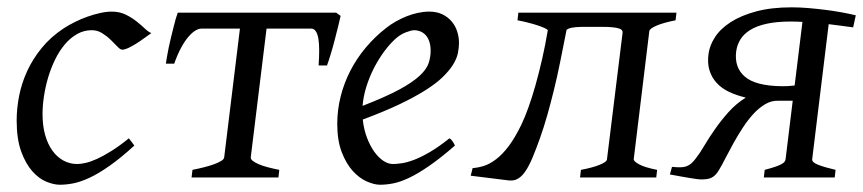

<svg xmlns="http://www.w3.org/2000/svg" viewBox="-20 -489 2378 529"><path d="M397 -397.9Q386.7 -390.6 375.2 -382.3Q363.8 -374 353 -367.4Q342.3 -360.8 332.8 -356.4Q323.2 -352.1 316.9 -352.1Q311.5 -352.1 303.7 -360.4Q295.9 -368.7 285.4 -378.9Q274.9 -389.2 261.7 -397.5Q248.5 -405.8 232.9 -405.8Q210.9 -405.8 192.1 -395Q173.3 -384.3 158.2 -366.2Q143.1 -348.1 131.6 -324.5Q120.1 -300.8 112.5 -275.1Q105 -249.5 101.1 -223.6Q97.2 -197.8 97.2 -174.8Q97.2 -143.1 104.2 -117.7Q111.3 -92.3 124 -74.5Q136.7 -56.6 154.3 -46.9Q171.9 -37.1 192.9 -37.1Q201.7 -37.1 215.3 -40Q229 -43 246.8 -51Q264.6 -59.1 286.6 -72.8Q308.6 -86.4 335 -107.9Q338.9 -102.5 343.3 -97.2Q347.7 -91.8 350.1 -87.9Q312 -53.2 281.7 -32Q251.5 -10.7 226.8 0.7Q202.1 12.2 182.4 16.1Q162.6 20 145 20Q128.4 20 107.9 11.7Q87.4 3.4 69.1 -17.1Q50.8 -37.6 38.3 -71.8Q25.9 -106 25.9 -157.2Q25.9 -189.9 32.7 -224.9Q39.6 -259.8 54.9 -293.2Q70.3 -326.7 95 -356.9Q119.6 -387.2 155.8 -411.1Q169.4 -419.9 186 -428.2Q202.6 -436.5 220.5 -442.9Q238.3 -449.2 255.6 -453.1Q272.9 -457 288.1 -457Q309.6 -457 326.4 -448.7Q343.3 -440.4 356.4 -429.9Q369.6 -419.4 379.6 -409.9Q389.6 -400.4 397 -397.9Z M507.8 0 510.3 -21Q527.3 -24.4 542.7 -28.3Q558.1 -32.2 570.1 -36.6Q582 -41 589.6 -45.7Q597.2 -50.3 597.7 -55.7L641.1 -410.2H535.6Q527.8 -410.2 518.8 -405Q509.8 -399.9 499.8 -388.4Q489.7 -377 479.5 -358.4Q469.2 -339.8 460 -313.5H437Q438 -320.3 439.9 -331.8Q441.9 -343.3 444.6 -356.9Q447.3 -370.6 450.9 -385Q454.6 -399.4 457.8 -412.6Q460.9 -425.8 464.1 -436.8Q467.3 -447.8 469.7 -454.1H906.2L918.5 -445.3Q916.5 -436 911.9 -417.2Q907.2 -398.4 901.9 -377.7Q896.5 -356.9 890.6 -337.9Q884.8 -318.8 880.9 -308.6H857.9Q859.4 -331.5 859.4 -350.3Q859.4 -369.1 857.2 -382.3Q855 -395.5 850.1 -402.8Q845.2 -410.2 837.4 -410.2H714.4L670.9 -55.7Q670.4 -50.8 676 -46.1Q681.6 -41.5 692.1 -36.9Q702.6 -32.2 717.5 -28.3Q732.4 -24.4 749.5 -21L747.1 0Z M1069.3 -381.8Q1053.2 -367.2 1037.8 -346.2Q1022.5 -325.2 1010 -300.8Q997.6 -276.4 989.3 -249.8Q981 -223.1 979 -197.3Q1043 -222.2 1080.3 -242.4Q1117.7 -262.7 1136.7 -280.8Q1155.8 -298.8 1161.1 -315.4Q1166.5 -332 1166.5 -349.1Q1166.5 -364.3 1162.6 -375.2Q1158.7 -386.2 1152.3 -392.8Q1146 -399.4 1137.9 -402.6Q1129.9 -405.8 1121.6 -405.8Q1113.8 -405.8 1098.6 -400.1Q1083.5 -394.5 1069.3 -381.8ZM1244.6 -371.1Q1244.6 -357.4 1241.5 -342.3Q1238.3 -327.1 1228.3 -311Q1218.3 -294.9 1200.4 -277.3Q1182.6 -259.8 1153.1 -241Q1123.5 -222.2 1081.1 -201.9Q1038.6 -181.6 979.5 -159.7Q982.4 -132.3 991 -109.9Q999.5 -87.4 1011 -71.3Q1022.5 -55.2 1035.9 -46.1Q1049.3 -37.1 1062.5 -37.1Q1072.8 -37.1 1087.4 -39.3Q1102.1 -41.5 1121.3 -48.8Q1140.6 -56.2 1164.8 -70.3Q1189 -84.5 1218.3 -107.9Q1223.6 -105 1227.8 -98.4Q1231.9 -91.8 1233.4 -87.9Q1193.4 -53.2 1162.6 -32Q1131.8 -10.7 1107.7 0.7Q1083.5 12.2 1064.2 16.1Q1044.9 20 1027.3 20Q1011.2 20 990.7 11Q970.2 2 952.1 -17.8Q934.1 -37.6 921.6 -69.6Q909.2 -101.6 909.2 -147.9Q909.2 -186 918.5 -222.9Q927.7 -259.8 945.1 -293.7Q962.4 -327.6 987.8 -357.9Q1013.2 -388.2 1045.4 -413.1Q1056.6 -421.9 1070.8 -429.9Q1085 -438 1100.3 -444.1Q1115.7 -450.2 1131.6 -453.6Q1147.5 -457 1162.6 -457Q1183.6 -457 1199 -449.5Q1214.4 -441.9 1224.6 -429.7Q1234.9 -417.5 1239.7 -402.1Q1244.6 -386.7 1244.6 -371.1Z M1578.1 0 1580.6 -21Q1613.8 -27.3 1632.8 -35.2Q1651.9 -43 1652.3 -49.8L1695.3 -398.4Q1695.8 -402.3 1693.8 -405.3Q1691.9 -408.2 1685.8 -410.4Q1679.7 -412.6 1668.2 -413.8Q1656.7 -415 1639.2 -415H1582.5Q1564.9 -414.6 1555.2 -412.6Q1545.4 -410.6 1541 -406.7Q1531.7 -359.4 1523.4 -318.4Q1515.1 -277.3 1506.1 -240.7Q1497.1 -204.1 1487.8 -171.4Q1478.5 -138.7 1467.8 -108.4Q1457 -78.1 1447.5 -55.4Q1438 -32.7 1428.2 -18.1Q1418.5 -3.4 1407.7 2.9Q1398.9 8.3 1388.2 8.3H1383.3L1276.9 -4.9L1282.2 -25.9Q1297.4 -26.9 1313.5 -32Q1329.6 -37.1 1346.9 -50.3Q1364.3 -63.5 1381.6 -86.4Q1398.9 -109.4 1416.5 -145.5Q1425.8 -165 1435.8 -192.6Q1445.8 -220.2 1455.3 -253.9Q1464.8 -287.6 1473.6 -325.9Q1482.4 -364.3 1489.3 -405.8Q1487.3 -408.7 1479.7 -412.1Q1472.2 -415.5 1460.9 -419.2Q1449.7 -422.9 1435.5 -426.5Q1421.4 -430.2 1405.8 -433.1L1408.2 -454.1H1843.8L1841.3 -433.1Q1807.1 -426.3 1788.6 -418.2Q1770 -410.2 1769 -403.3L1726.1 -50.8Q1725.1 -44.9 1740.5 -36.4Q1755.9 -27.8 1790.5 -21L1788.1 0Z M2084.5 0 2086.9 -21Q2105.5 -25.9 2116.7 -29.8Q2127.9 -33.7 2133.8 -37.1Q2139.6 -40.5 2141.8 -43.7Q2144 -46.9 2144.5 -50.8L2164.1 -211.4H2125.5Q2106.4 -212.4 2089.1 -202.4Q2071.8 -192.4 2056.4 -175.8Q2041 -159.2 2027.1 -137.9Q2013.2 -116.7 2001.2 -95.2Q1989.3 -73.7 1979.2 -54Q1969.2 -34.2 1960.9 -20.5Q1956.1 -12.2 1950.9 -7.1Q1945.8 -2 1940.2 0.7Q1934.6 3.4 1927.5 4.4Q1920.4 5.4 1910.6 5.4Q1907.7 5.4 1899.9 4.4Q1892.1 3.4 1880.9 1.5Q1869.6 -0.5 1855.5 -2.9Q1841.3 -5.4 1825.7 -8.3L1831.5 -29.3Q1845.7 -27.8 1855.2 -28.1Q1864.7 -28.3 1871.8 -31Q1878.9 -33.7 1885 -39.1Q1891.1 -44.4 1897.9 -53.7Q1908.7 -67.4 1921.1 -88.6Q1933.6 -109.9 1950.2 -133.5Q1966.8 -157.2 1987.3 -180.2Q2007.8 -203.1 2034.7 -220.2Q2009.3 -226.1 1988.8 -235.8Q1968.3 -245.6 1954.6 -260.5Q1940.9 -275.4 1934.8 -295.2Q1928.7 -314.9 1932.1 -340.3Q1935.1 -363.8 1950 -386.7Q1964.8 -409.7 1993.2 -428Q2021.5 -446.3 2063.2 -457.5Q2105 -468.8 2161.6 -468.8Q2183.6 -468.8 2207 -466.8Q2230.5 -464.8 2253.7 -461.9Q2276.9 -459 2298.3 -455.1Q2319.8 -451.2 2337.9 -446.8L2330.6 -413.6Q2314.9 -416 2297.9 -418Q2280.8 -419.9 2263.2 -422.4L2217.8 -50.8Q2216.3 -42 2233.6 -35.2Q2251 -28.3 2282.2 -21L2279.8 0ZM2159.7 -429.7Q2120.1 -429.7 2092.5 -423.6Q2064.9 -417.5 2047.1 -406.5Q2029.3 -395.5 2020 -380.4Q2010.7 -365.2 2008.3 -347.2Q2002.9 -302.7 2032.5 -277.6Q2062 -252.4 2133.3 -251.5Q2141.6 -251.5 2149.7 -251.7Q2157.7 -252 2169.4 -253.4L2190.9 -428.7Q2182.6 -429.2 2174.6 -429.4Q2166.5 -429.7 2159.7 -429.7Z"/></svg>

Font: Akkhara
Style: Italic
Weight: 400
Italic angle: -7°
Designer: J. Victor Gaultney
Version: Version 1.00 June 13, 2006, initial release